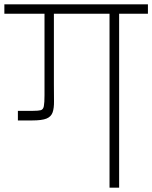

<svg xmlns="http://www.w3.org/2000/svg" viewBox="-56 -860 698 880"><path d="M148 -475V-797H-36V-840H622V-797H490V0H446V-797H191V-572V-476Q191 -428 191.5 -396Q192 -364 185 -344.5Q178 -325 157 -316.5Q136 -308 92 -308H26V-352H96Q120 -352 131 -355Q142 -358 145 -373.5Q148 -389 148 -424Z"/></svg>

Font: Matangi Light
Style: Regular
Weight: 300
Designer: Prashant Pant
Foundry: The Graphic Ant
Version: Version 3.002